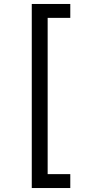

<svg xmlns="http://www.w3.org/2000/svg" viewBox="-20 -812 455 967"><path d="M140 -792H334V-722H220V65H334V135H140Z"/></svg>

Font: ukannada25
Style: Book
Weight: 400
Designer: Jelle Bosma - Monotype Design Team
Foundry: Monotype Imaging Inc.
Version: Version 2.003